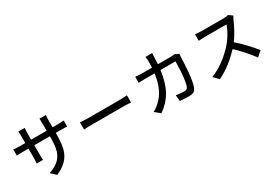

<svg xmlns="http://www.w3.org/2000/svg" viewBox="30 -1762 3940 2784"><g transform="rotate(-30 2000.0 -370.0)"><path d="M727 -452V-488H820C868 -488 900 -487 916 -485V-587C897 -584 868 -581 819 -581H727V-699C727 -739 731 -770 733 -784H624C626 -770 628 -739 628 -699V-581H368V-698C368 -735 372 -764 374 -776H265C269 -750 270 -723 270 -698V-581H174C128 -581 86 -586 73 -589V-484C89 -486 127 -488 174 -488H270V-336C270 -294 267 -255 266 -241H372C370 -255 368 -295 368 -336V-488H628V-446C628 -181 546 -95 359 -26L441 51C662 -48 720 -178 726 -410L727 -446L726 -416C727 -428 727 -440 727 -452Z M1893 -444C1868 -442 1832 -438 1784 -438H1251C1197 -438 1139 -442 1106 -444V-324C1140 -327 1196 -329 1251 -329H1784C1828 -329 1871 -325 1893 -324V-444Z M2498 -518H2749C2749 -478 2747 -421 2744 -362L2743 -350C2736 -254 2724 -154 2704 -112C2693 -87 2677 -77 2647 -77C2606 -77 2557 -82 2506 -89L2517 12C2568 16 2622 19 2677 19C2738 19 2768 -2 2789 -48C2833 -146 2845 -431 2848 -532C2849 -544 2851 -565 2854 -582L2787 -615C2767 -612 2746 -609 2720 -609H2508C2510 -637 2510 -668 2511 -699L2512 -709C2512 -726 2514 -748 2515 -768L2516 -778C2516 -783 2516 -787 2517 -791H2404C2408 -768 2411 -729 2411 -707C2411 -673 2409 -639 2408 -609H2249C2228 -609 2206 -610 2184 -611L2174 -612C2160 -613 2145 -614 2131 -615V-515C2167 -518 2208 -518 2244 -518H2399C2374 -336 2317 -213 2220 -122C2185 -88 2143 -59 2107 -40L2196 32C2368 -89 2461 -241 2498 -518Z M3899 -43C3837 -119 3722 -248 3619 -336C3689 -426 3745 -541 3780 -623C3787 -640 3801 -663 3808 -673L3745 -719C3728 -713 3697 -709 3660 -709H3296C3265 -709 3210 -713 3190 -716V-607C3197 -608 3209 -609 3224 -609L3235 -610C3254 -611 3277 -612 3296 -612H3657C3633 -533 3568 -421 3500 -345C3401 -234 3260 -116 3098 -54L3177 28C3320 -39 3447 -144 3554 -258C3584 -231 3613 -201 3642 -171L3649 -163C3653 -159 3656 -156 3660 -152L3667 -144C3673 -138 3678 -132 3684 -125L3691 -118C3737 -65 3779 -13 3814 33L3899 -43Z"/></g></svg>

Font: Glow Sans SC Normal Medium
Style: Regular
Weight: 600
Designer: Ryoko NISHIZUKA (kana, bopomofo & ideographs); Paul D. Hunt (Latin, Greek & Cyrillic); Sandoll Communications, Soo-young
Version: Version 0.93